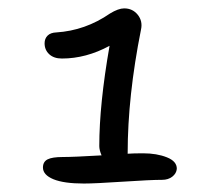

<svg xmlns="http://www.w3.org/2000/svg" viewBox="-20 -828 480 456"><path d="M179.2 -392.1Q131.8 -392.1 106.9 -402.3Q82 -412.6 82 -430.2Q82 -443.8 93 -449.5Q104 -455.1 128.9 -455.1Q154.8 -455.1 221.2 -459Q215.8 -471.7 215.8 -481Q215.8 -580.1 240.2 -719.2Q184.6 -689 127 -689Q107.9 -689 96.9 -699.2Q85.9 -709.5 85.9 -725.1Q85.9 -736.3 93 -743.4Q100.1 -750.5 113.8 -751Q182.6 -755.4 241.2 -795.9Q261.2 -808.1 274.9 -808.1Q294.9 -808.1 307.1 -793Q319.3 -777.8 314.9 -757.8Q283.2 -599.1 283.2 -463.9V-462.9Q296.4 -463.9 319.8 -463.9Q352.5 -463.9 376.5 -454.3Q400.4 -444.8 399.9 -426.8Q398.9 -416 389.2 -408.4Q379.4 -400.9 365.2 -400.9Q337.9 -400.9 271.7 -396.5Q205.6 -392.1 179.2 -392.1Z"/></svg>

Font: Shantell Sans Irregular
Style: Regular
Weight: 300
Designer: Stephen Nixon, Anya Danilova, Shantell Martin
Foundry: Arrow Type
Version: Version 1.006;[9816181b4]